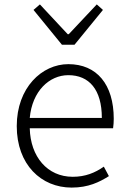

<svg xmlns="http://www.w3.org/2000/svg" viewBox="-20 -838 578 871"><path d="M305 13C381 13 431 -12 474 -39L451 -82C411 -54 367 -36 310 -36C195 -36 118 -127 115 -256H493C495 -270 496 -285 496 -299C496 -455 419 -547 290 -547C170 -547 56 -440 56 -266C56 -91 167 13 305 13ZM115 -303C126 -425 204 -497 290 -497C384 -497 442 -432 442 -303ZM261 -635H318L447 -793L419 -818L292 -683H287L161 -818L132 -793Z"/></svg>

Font: Noto Sans KR Light
Style: Regular
Weight: 300
Designer: Ryoko NISHIZUKA 西塚涼子 (kana, bopomofo & ideographs); Paul D. Hunt (Latin, Greek & Cyrillic); Sandoll Communications 산돌커뮤니
Foundry: Adobe
Version: Version 2.004;hotconv 1.0.118;makeotfexe 2.5.65603